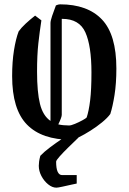

<svg xmlns="http://www.w3.org/2000/svg" viewBox="-20 -635 593 886"><path d="M171 -541Q163 -489 157 -435Q151 -381 151 -304Q151 -210 164.5 -155.5Q178 -101 213 -77V-529Q213 -539 220.5 -561.5Q228 -584 238 -610Q249 -615 257 -615Q384 -615 450.5 -545Q517 -475 517 -319Q517 -250 508.5 -196.5Q500 -143 489 -109Q476 -91 451 -70.5Q426 -50 397.5 -32Q369 -14 344.5 -2Q320 10 308 10Q173 10 104.5 -60Q36 -130 36 -284Q36 -350 44.5 -403Q53 -456 66 -490Q78 -507 98.5 -526Q119 -545 142 -563ZM265 -105Q265 -94 249 -61Q271 -56 299 -56Q308 -56 326 -63.5Q344 -71 360.5 -80Q377 -89 380 -93Q390 -123 396 -172Q402 -221 402 -301Q402 -423 374 -485.5Q346 -548 267 -548H265ZM240 231Q221 231 202 215.5Q183 200 171 177Q159 154 159 130Q159 121 160.5 110Q162 99 166 84Q184 65 211.5 44.5Q239 24 267 5Q295 -14 315 -28L342 0Q320 21 296 44.5Q272 68 255.5 86.5Q239 105 239 111Q239 173 267 173H334V212Q328 213 308 217.5Q288 222 267.5 226.5Q247 231 240 231Z"/></svg>

Font: Grenze Gotisch Medium
Style: Regular
Weight: 500
Designer: Renata Polastri
Foundry: Omnibus-Type
Version: Version 1.001